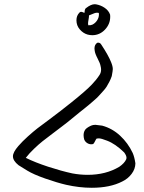

<svg xmlns="http://www.w3.org/2000/svg" viewBox="-20 -849 679 905"><path d="M393.1 -686Q372.1 -691.9 356.2 -710.2Q340.3 -728.5 340.3 -753.4Q340.3 -775.4 354.5 -789.6Q356.9 -792.5 360.1 -793Q363.3 -793.5 365.7 -793Q368.2 -792.5 372.3 -790.5Q376.5 -788.6 377.9 -788.1Q378.4 -790 378.9 -794.2Q379.4 -798.3 379.6 -800.8Q379.9 -803.2 381.6 -806.4Q383.3 -809.6 385.7 -811Q408.7 -829.1 426.3 -829.1Q430.7 -829.1 432.6 -828.6Q455.1 -824.7 473.6 -812Q492.2 -799.3 499 -779.8Q499.5 -776.4 499.5 -770Q499.5 -735.4 474.6 -709.2Q449.7 -683.1 415 -683.1Q404.3 -683.1 393.1 -686ZM556.6 6.3Q499 36.1 412.6 36.1Q354 36.1 291.5 22Q249.5 12.2 193.6 -7.3Q137.7 -26.9 108.4 -44.9Q70.3 -67.9 67.4 -70.3Q41 -91.3 41 -112.3Q41 -131.3 66.4 -160.6Q85.4 -182.6 111.6 -206.1Q137.7 -229.5 156.2 -243.9Q174.8 -258.3 207.5 -282.2Q270.5 -329.1 318.8 -368.2Q386.2 -422.4 412.1 -449.7Q434.6 -473.1 448.7 -495.1Q456.5 -506.3 456.5 -521Q456.5 -528.8 454.1 -537.6Q452.1 -550.3 439.9 -573.5Q427.7 -596.7 426.3 -610.8Q425.3 -613.8 425.3 -620.1Q425.3 -638.7 438.5 -647.5Q451.2 -649.9 457.5 -638.7Q490.2 -589.4 503.4 -556.6Q511.7 -536.6 511.7 -523.4Q511.7 -516.1 506.8 -490.2Q502.4 -477.1 495.4 -463.4Q488.3 -449.7 482.2 -439.9Q476.1 -430.2 462.9 -416Q449.7 -401.9 444.3 -395.5Q439 -389.2 421.6 -374.3Q404.3 -359.4 400.6 -356.2Q397 -353 377 -336.9Q356.9 -320.8 356 -320.3Q347.2 -313 329.8 -298.8Q312.5 -284.7 298.6 -273.4Q284.7 -262.2 272 -252.9Q257.8 -241.7 228 -219.5Q198.2 -197.3 180.7 -183.3Q163.1 -169.4 140.4 -147.7Q117.7 -126 101.6 -105Q145 -83.5 206.8 -63.2Q268.6 -43 320.8 -31.7Q357.4 -24.9 393.1 -24.9Q479 -24.9 542.5 -63Q566.4 -79.6 574.7 -97.7Q576.2 -101.6 576.2 -105.5Q576.2 -115.7 565.4 -130.4Q523.4 -171.4 484.4 -186Q457.5 -196.8 445.3 -196.8Q439 -196.8 435.5 -195.8Q432.1 -192.4 427.7 -182.9Q423.3 -173.3 418.9 -169.9Q416 -168.9 410.2 -168.9Q399.4 -168.9 390.1 -175.3Q380.9 -181.6 377 -191.4Q374 -201.7 374 -211.4Q374 -224.6 379.4 -233.9Q384.3 -245.1 409.2 -256.8Q418.5 -260.7 429.7 -260.7Q434.1 -260.7 461.4 -256.8Q508.8 -244.1 546.1 -209.5Q583.5 -174.8 605.5 -127.9Q613.8 -108.9 618.2 -79.1Q617.7 -52.2 600.3 -29.3Q583 -6.3 556.6 6.3ZM415.5 -732.9Q429.2 -739.7 437.7 -752.9Q446.3 -766.1 446.3 -780.8Q446.3 -785.6 445.8 -788.1Q442.9 -789.1 438 -789.1Q432.1 -789.1 425.5 -786.9Q418.9 -784.7 411.4 -781.2Q403.8 -777.8 399.4 -776.4V-773.4Q399.4 -767.6 397.2 -755.9Q395 -744.1 395 -738.3Q395 -735.8 396 -730Q407.2 -729 415.5 -732.9Z"/></svg>

Font: Avessa
Style: Medium
Weight: 500
Designer: Arman Khorramak
Foundry: Arman Khorramak
Version: Version 1.000; ttfautohint (v1.8.1)